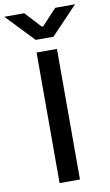

<svg xmlns="http://www.w3.org/2000/svg" viewBox="-148 -971 583 1021"><g transform="rotate(-10 143.0 -461.0)"><path d="M198 0H88V-705H198ZM95 -772 -48 -922H60L139 -836H147L227 -922H334L191 -772Z"/></g></svg>

Font: Manrope Medium
Style: Medium
Weight: 500
Designer: Mikhail Sharanda
Foundry: Mikhail Sharanda
Version: Version 4.000;hotconv 1.0.109;makeotfexe 2.5.65596